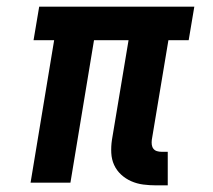

<svg xmlns="http://www.w3.org/2000/svg" viewBox="-20 -550 640 578"><path d="M450 8Q430 8 411 5.5Q392 3 375 -4.5Q358 -12 344.5 -24.5Q331 -37 323.5 -53.5Q316 -70 315 -89.5Q314 -109 317 -129L367 -429H263L192 0H72L143 -429H81L98 -530H565L548 -429H487L437 -129Q436 -121 437 -114Q438 -107 442 -102Q446 -97 452.5 -95Q459 -93 467 -93H485V8Z"/></svg>

Font: Iosevka Curly Slab ExObl
Style: Bold
Weight: 700
Width: 7
Italic angle: -9°
Monospace: yes
Designer: Belleve Invis
Foundry: Belleve Invis
Version: Version 11.0.0; ttfautohint (v1.8.3)